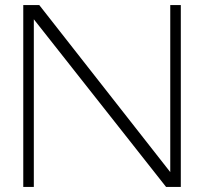

<svg xmlns="http://www.w3.org/2000/svg" viewBox="-20 -735 802 755"><path d="M71.5 0V-715H134.5L659.5 -45.5L649.5 -24.5V-715H691V0H633L97 -679.5L113 -690.5V0Z"/></svg>

Font: Russolo 10pt ExtraLight
Style: Regular
Weight: 200
Designer: Micah Stupak-Hahn
Version: Version 1.000